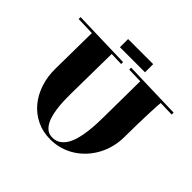

<svg xmlns="http://www.w3.org/2000/svg" viewBox="-195 -1028 1266 1266"><g transform="rotate(45 438.0 -394.5)"><path d="M-2 -690.9 405.8 -679.2V-661.1L314.9 -664.1L310.1 -293Q310.1 -273.4 310.3 -243.9Q310.5 -214.4 313.5 -181.4Q316.4 -148.4 323.2 -115.7Q330.1 -83 343 -56.6Q356 -30.3 376.2 -13.7Q396.5 2.9 426.8 2.9Q461.4 2.9 485.6 -14.2Q509.8 -31.2 525.6 -59.3Q541.5 -87.4 550.5 -123.3Q559.6 -159.2 564.2 -196.3Q568.8 -233.4 570.1 -269Q571.3 -304.7 571.8 -332L575.2 -669.9L469.2 -672.9V-690.9L877 -679.2V-661.1L772 -664.1Q771 -655.3 769.5 -632.8Q768.1 -610.4 766.4 -570.6Q764.6 -530.8 763.2 -471.9Q761.7 -413.1 761.2 -332Q760.7 -286.1 749.5 -241.9Q738.3 -197.8 717.5 -158.7Q696.8 -119.6 667 -86.7Q637.2 -53.7 600.3 -29.8Q563.5 -5.9 519.5 7.6Q475.6 21 426.8 21Q356 21 299.1 -6.8Q242.2 -34.7 202.4 -82.5Q162.6 -130.4 141.4 -194.6Q120.1 -258.8 121.1 -332L125 -668.9L-2 -672.9ZM321.8 -810.1H555.7V-733.9H321.8Z"/></g></svg>

Font: Purple Purse
Style: Regular
Weight: 400
Designer: Astigmatic (AOETI)
Foundry: Astigmatic (AOETI)
Version: Version 1.000